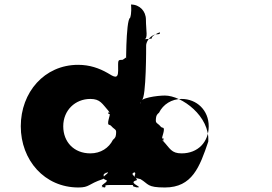

<svg xmlns="http://www.w3.org/2000/svg" viewBox="-20 -815 1204 850"><path d="M904 -256C904 -186 856 -136 784 -136C738 -136 733 -158 702 -191C695 -192 717 -196 698 -196C691 -196 717 -194 699 -194C693 -194 717 -201 699 -202C692 -202 717 -250 699 -250C692 -251 688 -260 682 -264C668 -274 670 -276 670 -286C671 -295 670 -305 684 -316C702 -353 740 -377 784 -377C851 -377 904 -327 904 -256ZM72 -256C72 -106 177 15 327 15C377 15 369 0 435 -22C453 -30 419 -44 460 -52C468 -52 420 -53 458 -53C463 -45 414 -29 452 -17C460 -7 409 9 442 14C450 14 405 15 443 15C457 10 427 4 473 4H563C581 4 550 10 593 15C601 15 557 14 595 14C599 9 547 -7 585 -17C593 -29 545 -45 579 -53C587 -53 538 -52 576 -52C588 -44 556 -30 602 -22C639 0 630 15 710 15C831 15 864 -76 902 -188C910 -300 785 -392 710 -392C676 -392 594 -381 603 -360C602 -353 542 -341 575 -333C583 -333 540 -331 578 -331C590 -339 601 -357 608 -372C628 -381 627 -614 627 -614C627 -625 637 -653 668 -663C689 -663 688 -665 688 -672C679 -670 650 -655 652 -646C659 -643 608 -641 617 -641C637 -641 626 -681 626 -728C626 -766 598 -795 560 -795C561 -785 563 -756 556 -736C536 -728 538 -489 538 -537C538 -573 540 -558 522 -550C500 -550 503 -550 503 -502C503 -462 484 -475 456 -492C419 -513 377 -528 326 -528C176 -528 72 -406 72 -256ZM260 -256C260 -327 313 -377 380 -377C424 -377 432 -356 462 -322C468 -321 448 -315 466 -316C472 -316 448 -318 465 -318C471 -317 448 -311 465 -310C471 -310 448 -262 465 -262C471 -261 476 -252 482 -248C496 -238 494 -236 494 -226C493 -216 494 -207 480 -196C462 -160 426 -136 380 -136C308 -136 260 -186 260 -256Z"/></svg>

Font: Hussar Przerywany
Style: Regular
Weight: 400
Foundry: Cannot Into Space Fonts
Version: Version 0.982